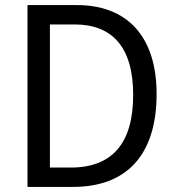

<svg xmlns="http://www.w3.org/2000/svg" viewBox="-20 -800 692 754"><path d="M595 -431C595 -659 477 -780 283 -780H88V-66H267C476 -66 595 -190 595 -431ZM503 -427C503 -239 422 -142 258 -142H176V-704H273C421 -704 503 -615 503 -427Z"/></svg>

Font: Noto Sans Malayalam UI SemiCondensed
Style: Regular
Weight: 400
Width: 4
Designer: Jelle Bosma - Monotype Design Team
Foundry: Monotype Imaging Inc.
Version: Version 2.104